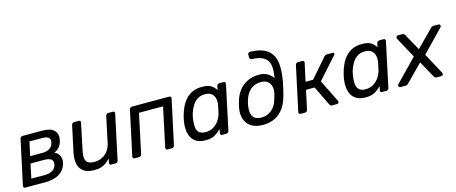

<svg xmlns="http://www.w3.org/2000/svg" viewBox="-45 -1356 4682 1972"><g transform="rotate(-15 2296.5 -370.0)"><path d="M42 0Q32 0 27 -6.5Q22 -13 23 -23L125 -497Q127 -507 134.5 -513.5Q142 -520 152 -520H360Q449 -520 487 -482Q525 -444 511 -380Q503 -338 480.5 -311.5Q458 -285 423 -268Q450 -258 465 -239Q480 -220 484 -196Q488 -172 483 -148Q467 -76 408.5 -38Q350 0 258 0ZM126 -73H269Q316 -73 349.5 -91.5Q383 -110 392 -148Q401 -188 378 -206.5Q355 -225 301 -225H158ZM174 -299H308Q353 -299 383.5 -320Q414 -341 421 -379Q429 -418 406 -432.5Q383 -447 339 -447H206Z M775 10Q704 10 663.5 -18.5Q623 -47 611.5 -98Q600 -149 613 -215L673 -497Q675 -507 683 -513.5Q691 -520 701 -520H751Q761 -520 765.5 -513.5Q770 -507 768 -497L710 -220Q699 -171 702.5 -137.5Q706 -104 728.5 -87.5Q751 -71 799 -71Q864 -71 913 -110.5Q962 -150 977 -220L1036 -497Q1038 -507 1046 -513.5Q1054 -520 1064 -520H1113Q1124 -520 1128.5 -513.5Q1133 -507 1131 -497L1030 -23Q1028 -13 1021 -6.5Q1014 0 1003 0H957Q947 0 941.5 -6.5Q936 -13 938 -23L947 -67Q925 -44 902 -26.5Q879 -9 849.5 0.5Q820 10 775 10Z M1205 0Q1195 0 1190 -6.5Q1185 -13 1186 -23L1288 -497Q1290 -507 1297.5 -513.5Q1305 -520 1315 -520H1712Q1722 -520 1727.5 -513.5Q1733 -507 1731 -497L1629 -23Q1628 -13 1620 -6.5Q1612 0 1602 0H1554Q1544 0 1539.5 -6.5Q1535 -13 1536 -23L1625 -440H1369L1280 -23Q1279 -13 1271 -6.5Q1263 0 1253 0Z M1958 10Q1903 10 1867 -9.5Q1831 -29 1812 -62.5Q1793 -96 1788.5 -139Q1784 -182 1791 -230Q1794 -246 1797 -260Q1800 -274 1804 -290Q1816 -337 1836 -379.5Q1856 -422 1886.5 -456.5Q1917 -491 1960.5 -510.5Q2004 -530 2062 -530Q2126 -530 2158.5 -508.5Q2191 -487 2209 -456L2217 -497Q2219 -507 2226.5 -513.5Q2234 -520 2245 -520H2290Q2300 -520 2305.5 -513.5Q2311 -507 2309 -497L2208 -23Q2206 -13 2198.5 -6.5Q2191 0 2181 0H2135Q2125 0 2120 -6.5Q2115 -13 2117 -23L2126 -65Q2095 -33 2058.5 -11.5Q2022 10 1958 10ZM1979 -71Q2029 -71 2065.5 -94Q2102 -117 2125 -152.5Q2148 -188 2157 -225Q2161 -241 2165.5 -263.5Q2170 -286 2173 -302Q2181 -337 2174.5 -371Q2168 -405 2143.5 -427Q2119 -449 2070 -449Q2023 -449 1989.5 -426.5Q1956 -404 1934.5 -367.5Q1913 -331 1900 -289Q1896 -274 1893 -260Q1890 -246 1888 -231Q1882 -189 1885 -152.5Q1888 -116 1910 -93.5Q1932 -71 1979 -71Z M2567 10Q2495 10 2448 -19Q2401 -48 2382 -99.5Q2363 -151 2374 -217Q2376 -226 2378 -236Q2380 -246 2382.5 -257Q2385 -268 2389 -280Q2405 -344 2440.5 -393Q2476 -442 2531.5 -470.5Q2587 -499 2661 -499Q2710 -499 2746.5 -479Q2783 -459 2806 -424Q2822 -507 2811.5 -560.5Q2801 -614 2758 -642Q2715 -670 2632 -673Q2622 -673 2615 -679.5Q2608 -686 2608 -696V-726Q2608 -736 2615 -743Q2622 -750 2632 -750Q2761 -747 2823 -694.5Q2885 -642 2892.5 -543.5Q2900 -445 2866 -304Q2862 -286 2856 -261.5Q2850 -237 2844 -217Q2827 -151 2791.5 -99.5Q2756 -48 2700.5 -19Q2645 10 2567 10ZM2572 -67Q2635 -67 2682.5 -106.5Q2730 -146 2749 -222Q2753 -234 2757.5 -248.5Q2762 -263 2764 -275Q2773 -319 2762.5 -351.5Q2752 -384 2726.5 -402.5Q2701 -421 2662 -421Q2594 -421 2549.5 -383.5Q2505 -346 2483 -275Q2479 -262 2476 -248Q2473 -234 2471 -222Q2458 -146 2483 -106.5Q2508 -67 2572 -67Z M2970 0Q2960 0 2954.5 -6.5Q2949 -13 2951 -23L3053 -497Q3055 -507 3062.5 -513.5Q3070 -520 3080 -520H3127Q3137 -520 3142.5 -513.5Q3148 -507 3146 -497L3104 -305H3184L3358 -505Q3364 -512 3371 -516Q3378 -520 3388 -520H3447Q3456 -520 3460.5 -516Q3465 -512 3464 -504Q3464 -500 3457 -492L3257 -268L3375 -29Q3377 -25 3377.5 -22Q3378 -19 3377 -16Q3376 -8 3369.5 -4Q3363 0 3354 0H3304Q3294 0 3289 -4Q3284 -8 3280 -15L3179 -224H3087L3044 -23Q3042 -13 3034.5 -6.5Q3027 0 3017 0Z M3659 10Q3604 10 3568 -9.5Q3532 -29 3513 -62.5Q3494 -96 3489.5 -139Q3485 -182 3492 -230Q3495 -246 3498 -260Q3501 -274 3505 -290Q3517 -337 3537 -379.5Q3557 -422 3587.5 -456.5Q3618 -491 3661.5 -510.5Q3705 -530 3763 -530Q3827 -530 3859.5 -508.5Q3892 -487 3910 -456L3918 -497Q3920 -507 3927.5 -513.5Q3935 -520 3946 -520H3991Q4001 -520 4006.5 -513.5Q4012 -507 4010 -497L3909 -23Q3907 -13 3899.5 -6.5Q3892 0 3882 0H3836Q3826 0 3821 -6.5Q3816 -13 3818 -23L3827 -65Q3796 -33 3759.5 -11.5Q3723 10 3659 10ZM3680 -71Q3730 -71 3766.5 -94Q3803 -117 3826 -152.5Q3849 -188 3858 -225Q3862 -241 3866.5 -263.5Q3871 -286 3874 -302Q3882 -337 3875.5 -371Q3869 -405 3844.5 -427Q3820 -449 3771 -449Q3724 -449 3690.5 -426.5Q3657 -404 3635.5 -367.5Q3614 -331 3601 -289Q3597 -274 3594 -260Q3591 -246 3589 -231Q3583 -189 3586 -152.5Q3589 -116 3611 -93.5Q3633 -71 3680 -71Z M4033 0Q4019 0 4014 -12.5Q4009 -25 4019 -35L4246 -268L4126 -488Q4121 -498 4126 -509Q4131 -520 4144 -520H4193Q4203 -520 4208.5 -514.5Q4214 -509 4217 -504L4315 -327L4490 -504Q4495 -509 4502 -514.5Q4509 -520 4524 -520H4573Q4585 -521 4591 -508.5Q4597 -496 4586 -485L4363 -255L4483 -32Q4489 -22 4484.5 -11Q4480 0 4465 0H4416Q4405 0 4399 -5Q4393 -10 4390 -15L4292 -193L4117 -15Q4113 -11 4106 -5.5Q4099 0 4084 0Z"/></g></svg>

Font: Rubik
Style: Italic
Weight: 400
Italic angle: -12°
Designer: Hubert and Fischer
Foundry: Hubert and Fischer
Version: Version 2.300;gftools[0.9.30]